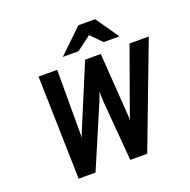

<svg xmlns="http://www.w3.org/2000/svg" viewBox="-156 -1073 1215 1226"><g transform="rotate(-20 451.5 -460.5)"><path d="M171.8 0 154.2 -700H280.6V-290.2Q280.6 -275.6 280.6 -263.4Q280.6 -251.2 280 -238.8Q284.2 -251.5 288.7 -262.9Q293.2 -274.2 300 -291L470.6 -700H576.8L605.4 -289.6Q606.4 -277.4 607 -263.6Q607.5 -249.8 607.5 -238.6Q611.1 -249.7 615.2 -262Q619.3 -274.4 624.6 -288.8L772.2 -700H903.2L637.8 0H522.6L489.2 -404Q488.7 -413.1 488.1 -426.5Q487.5 -439.8 487.3 -453.6Q487.1 -467.3 486.9 -477.2Q484 -466.5 477.1 -448.6Q470.2 -430.8 461.6 -410L286.6 0ZM342.5 -765 505.1 -921H618.9L727.3 -765H620.1L547.7 -838.8L449.3 -765Z"/></g></svg>

Font: Overpass
Style: Italic
Weight: 400
Italic angle: -10°
Designer: Delve Withrington, Dave Bailey, Thomas Jockin
Foundry: Delve Fonts LLC
Version: Version 4.000